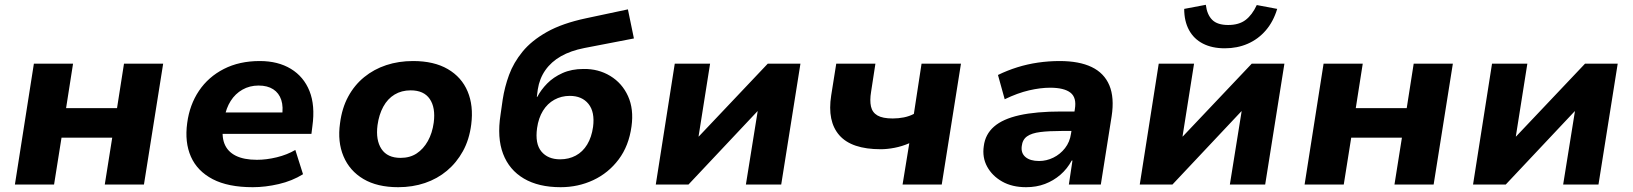

<svg xmlns="http://www.w3.org/2000/svg" viewBox="-20 -768 6794 799"><path d="M42 0 121 -503H284L255 -318H467L496 -503H659L579 0H416L447 -195H236L205 0Z M1032 11Q929 11 865 -22.5Q801 -56 774.5 -116Q748 -176 759 -256Q769 -332 808 -390Q847 -448 911.5 -481Q976 -514 1061 -514Q1137 -514 1190.5 -481.5Q1244 -449 1268 -389Q1292 -329 1280 -243L1276 -211H881L895 -300H1168L1153 -282Q1160 -323 1150.5 -352Q1141 -381 1117 -396.5Q1093 -412 1056 -412Q1019 -412 989 -395Q959 -378 940 -348Q921 -318 914 -278L910 -253Q901 -203 914 -170Q927 -137 961 -120Q995 -103 1049 -103Q1089 -103 1132 -113.5Q1175 -124 1209 -144L1241 -43Q1196 -15 1140 -2Q1084 11 1032 11Z M1637 11Q1550 11 1492.5 -23Q1435 -57 1409.5 -117.5Q1384 -178 1395 -255Q1403 -318 1429 -366Q1455 -414 1495.5 -447Q1536 -480 1587.5 -497Q1639 -514 1699 -514Q1786 -514 1843.5 -480.5Q1901 -447 1926 -387.5Q1951 -328 1941 -250Q1933 -187 1906.5 -139Q1880 -91 1840 -57.5Q1800 -24 1748.5 -6.5Q1697 11 1637 11ZM1647 -111Q1686 -111 1714 -129.5Q1742 -148 1760.5 -181Q1779 -214 1785 -258Q1793 -320 1768.5 -356Q1744 -392 1689 -392Q1651 -392 1622 -374.5Q1593 -357 1575 -324Q1557 -291 1551 -247Q1543 -185 1567.5 -148Q1592 -111 1647 -111Z M2313 11Q2221 11 2160 -25Q2099 -61 2073.5 -128Q2048 -195 2063 -291L2072 -354Q2080 -406 2098.5 -456.5Q2117 -507 2154.5 -553Q2192 -599 2256 -635Q2320 -671 2419 -692L2593 -729L2618 -608L2411 -568Q2355 -557 2314.5 -534Q2274 -511 2249.5 -476Q2225 -441 2218 -396L2214 -365H2216Q2231 -394 2257 -420.5Q2283 -447 2321 -464Q2359 -481 2408 -481Q2470 -482 2519.5 -452Q2569 -422 2593.5 -368Q2618 -314 2608 -242Q2597 -161 2554.5 -104.5Q2512 -48 2449 -18.5Q2386 11 2313 11ZM2311 -105Q2347 -105 2376 -120.5Q2405 -136 2423.5 -166.5Q2442 -197 2448 -240Q2456 -302 2429 -335.5Q2402 -369 2351 -369Q2316 -369 2287 -353Q2258 -337 2239.5 -307Q2221 -277 2215 -235Q2206 -170 2233 -137.5Q2260 -105 2311 -105Z M2709 0 2788 -503H2935L2887 -200H2888L3175 -503H3311L3231 0H3084L3133 -305H3132L2845 0Z M3736 0 3764 -172Q3734 -159 3703 -153Q3672 -147 3645 -147Q3524 -147 3473 -205Q3422 -263 3439 -371L3460 -503H3623L3605 -386Q3599 -350 3604.5 -325Q3610 -300 3631.5 -287.5Q3653 -275 3695 -275Q3719 -275 3741.5 -279.5Q3764 -284 3783 -294L3815 -503H3979L3899 0Z M4250 11Q4192 11 4150.5 -12.5Q4109 -36 4088 -74.5Q4067 -113 4074 -160Q4080 -209 4116.5 -241Q4153 -273 4222.5 -288.5Q4292 -304 4397 -304H4471L4459 -223H4397Q4345 -223 4309 -218.5Q4273 -214 4254 -200.5Q4235 -187 4232 -160Q4228 -131 4247.5 -114.5Q4267 -98 4304 -98Q4335 -98 4363.5 -112Q4392 -126 4412 -151.5Q4432 -177 4437 -212L4453 -314Q4461 -362 4434.5 -382.5Q4408 -403 4350 -403Q4310 -403 4262.5 -392Q4215 -381 4161 -355L4133 -456Q4172 -475 4213.5 -488Q4255 -501 4299.5 -507.5Q4344 -514 4390 -514Q4471 -514 4523 -489Q4575 -464 4596.5 -413Q4618 -362 4606 -284L4561 0H4428L4443 -100H4440Q4421 -65 4392.5 -40.5Q4364 -16 4328.5 -2.5Q4293 11 4250 11Z M4723 0 4802 -503H4949L4901 -200H4902L5189 -503H5325L5245 0H5098L5147 -305H5146L4859 0ZM5077 -567Q5024 -567 4986 -586.5Q4948 -606 4928 -643Q4908 -680 4908 -731L4998 -748Q5003 -707 5024.5 -685.5Q5046 -664 5091 -664Q5136 -664 5163.5 -685Q5191 -706 5210 -747L5295 -731Q5279 -678 5247.5 -641.5Q5216 -605 5172.5 -586Q5129 -567 5077 -567Z M5409 0 5488 -503H5651L5622 -318H5834L5863 -503H6026L5946 0H5783L5814 -195H5603L5572 0Z M6110 0 6189 -503H6336L6288 -200H6289L6576 -503H6712L6632 0H6485L6534 -305H6533L6246 0Z"/></svg>

Font: Nunito Sans 7pt ExtraBold
Style: Italic
Weight: 800
Italic angle: -9°
Designer: Vernon Adams
Foundry: Vernon Adams
Version: Version 3.101;gftools[0.9.27]